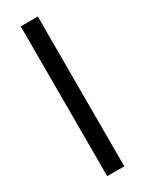

<svg xmlns="http://www.w3.org/2000/svg" viewBox="-143 -528 422 555"><g transform="rotate(-30 67.5 -250.0)"><path d="M38 0H95V-500H38Z"/></g></svg>

Font: AdventPro_ExpandedRegular
Style: ExpandedRegular
Weight: 400
Width: 7
Designer: VivaRado, Andreas Kalpakidis
Foundry: VivaRado, Andreas Kalpakidis
Version: Version 3.000